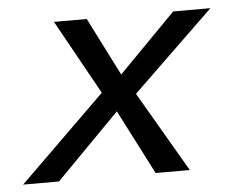

<svg xmlns="http://www.w3.org/2000/svg" viewBox="-41 -513 696 560"><g transform="rotate(-5 307.0 -232.5)"><path d="M110 0H5L257 -247L136 -465H232L318 -295L485 -465H594L356 -235L493 0H393L296 -189Z"/></g></svg>

Font: Intel One Mono
Style: Italic
Weight: 400
Italic angle: -16°
Monospace: yes
Designer: Fred Shallcrass
Foundry: Frere-Jones Type LLC
Version: Version 1.400;hotconv 1.1.0;makeotfexe 2.6.0;FJTRelease1.4